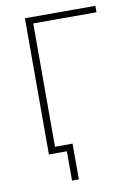

<svg xmlns="http://www.w3.org/2000/svg" viewBox="-93 -758 690 969"><g transform="rotate(-10 252.0 -274.0)"><path d="M104 -698H465V-665H141V-33H231V150H196V0H104Z"/></g></svg>

Font: IBM Plex Sans ExtLt
Style: Regular
Weight: 200
Designer: Mike Abbink, Paul van der Laan, Pieter van Rosmalen
Foundry: Bold Monday
Version: Version 3.005